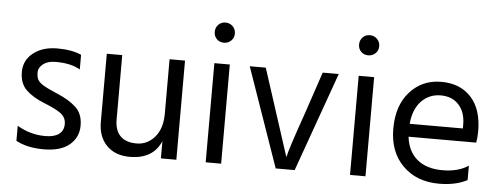

<svg xmlns="http://www.w3.org/2000/svg" viewBox="-49 -845 2542 978"><g transform="rotate(5 1222.5 -356.0)"><path d="M59 -25V-102Q126 -62 203 -62Q249 -62 273 -80Q297 -98 297 -131.5Q297 -165 270.5 -185Q244 -205 184.5 -228.5Q125 -252 90.5 -285Q56 -318 56 -377.5Q56 -437 103.5 -474.5Q151 -512 226 -512Q301 -512 349 -490V-415Q303 -443 223 -443Q183 -443 159.5 -424.5Q136 -406 136 -382.5Q136 -359 143 -345.5Q150 -332 170 -319Q194 -304 250 -280.5Q306 -257 342 -224Q378 -191 378 -130.5Q378 -70 332.5 -32Q287 6 201.5 6Q116 6 59 -25Z M879 0H800V-88Q760 6 641 6Q566 6 522.5 -38.5Q479 -83 479 -158V-507H558V-178Q558 -123 586 -94Q614 -65 669.5 -65Q725 -65 762.5 -109Q800 -153 800 -228V-507H879Z M1105 -703Q1120 -688 1120 -666Q1120 -644 1105 -629.5Q1090 -615 1068 -615Q1046 -615 1031.5 -629.5Q1017 -644 1017 -666Q1017 -688 1031.5 -703Q1046 -718 1068 -718Q1090 -718 1105 -703ZM1108 0H1029V-507H1108Z M1484 0H1387L1210 -507H1292L1436 -62Q1445 -105 1511 -293L1583 -507H1665Z M1843 -703Q1858 -688 1858 -666Q1858 -644 1843 -629.5Q1828 -615 1806 -615Q1784 -615 1769.5 -629.5Q1755 -644 1755 -666Q1755 -688 1769.5 -703Q1784 -718 1806 -718Q1828 -718 1843 -703ZM1846 0H1767V-507H1846Z M2047 -286H2319V-306Q2319 -369 2285 -406.5Q2251 -444 2192.5 -444Q2134 -444 2094 -403Q2054 -362 2047 -286ZM2222 5Q2107 5 2036.5 -65.5Q1966 -136 1966 -254.5Q1966 -373 2029 -443Q2092 -513 2189 -513Q2286 -513 2342 -452Q2398 -391 2398 -279Q2398 -247 2393 -220H2047Q2056 -145 2104 -105Q2152 -65 2233.5 -65Q2315 -65 2366 -100V-26Q2307 5 2222 5Z"/></g></svg>

Font: Hind Colombo
Style: Regular
Weight: 400
Designer: Jyotish Sonowal, Aditi Pimprikar
Foundry: Indian Type Foundry
Version: Version 1.000;PS 1.0;hotconv 1.0.86;makeotf.lib2.5.63406; tt